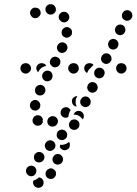

<svg xmlns="http://www.w3.org/2000/svg" viewBox="-20 -592 655 921"><path d="M174 261Q178 262 181 265Q185 269 187 273Q189 278 189 283Q190 293 183 301Q176 308 165 309Q160 309 155 307Q150 306 147 302Q143 299 141 294Q139 290 138 285Q138 282 139 280Q139 277 140 274Q149 272 156 267Q162 264 166 259Q170 259 174 261ZM210 263Q214 265 219 266Q224 267 229 266Q234 265 238 262Q242 259 245 255V254Q251 245 248 235Q246 225 237 220Q233 217 228 216Q223 215 218 216Q213 218 209 221Q205 223 203 228H202Q197 237 199 247Q201 257 210 263ZM134 203Q124 201 116 207Q107 213 105 223Q104 228 105 233Q106 238 109 242Q112 246 116 249Q120 252 125 253Q135 255 144 249Q152 243 154 233V232Q156 222 150 213Q144 205 134 203ZM246 195Q255 200 265 196Q275 193 279 184L280 183Q284 174 281 164Q277 154 268 149Q259 145 249 148Q239 152 235 161L234 162Q230 171 233 181Q237 191 246 195ZM184 143Q176 136 166 137Q155 138 149 146H148Q142 154 143 165Q144 175 151 182Q159 188 170 187Q180 186 187 178Q194 170 193 160Q192 149 184 143ZM246 107Q246 102 244 97Q242 92 239 89Q231 81 221 81Q211 81 203 88V89Q199 92 197 97Q195 101 195 106Q195 111 197 116Q199 121 202 124Q209 132 220 132Q230 132 237 125L238 124Q242 121 244 116Q246 112 246 107ZM272 121Q275 124 279 126Q289 131 298 127Q308 124 313 115V114Q315 109 315 104Q316 99 314 95Q314 93 313 91Q312 90 311 88Q310 90 308 91Q301 97 292 100Q283 103 273 103Q271 102 268 102Q268 105 268 107Q268 111 267 114Q269 118 272 121ZM302 57Q303 52 301 47Q300 42 296 38Q289 31 279 30Q269 29 261 36H260Q253 43 252 53Q251 64 258 72Q265 79 275 80Q285 81 293 74H294Q297 70 300 66Q302 62 302 57ZM356 -10Q352 -14 348 -16Q344 -19 339 -19Q334 -20 329 -18Q324 -17 320 -14V-13Q312 -7 311 4Q310 14 316 22Q319 26 324 28Q328 31 333 31Q338 32 343 30Q347 29 351 26L352 25Q360 19 361 8Q362 -2 356 -10ZM256 -1Q258 -6 258 -11Q258 -16 256 -20Q251 -30 242 -33Q232 -37 223 -33L222 -32Q217 -30 214 -27Q210 -23 209 -19Q207 -14 207 -9Q207 -4 209 1Q213 10 223 14Q233 17 242 13H243Q247 11 251 7Q254 4 256 -1ZM161 11Q156 11 151 9Q147 7 143 3Q143 3 142 2Q139 -1 137 -6Q136 -11 136 -16Q136 -21 139 -25Q141 -30 144 -33Q148 -36 153 -38Q157 -40 162 -39Q167 -39 172 -37Q176 -35 180 -31Q180 -31 180 -31Q182 -29 183 -26Q185 -23 186 -20Q184 -14 185 -8Q185 -6 185 -4Q184 -2 182 0Q181 3 179 5Q175 8 170 10Q166 11 161 11ZM334 -45 335 -46Q337 -50 340 -54Q344 -57 349 -59Q354 -60 358 -60Q363 -60 368 -58Q377 -53 381 -43Q384 -34 380 -24L379 -23Q379 -22 378 -21Q377 -20 377 -19Q375 -22 373 -24Q367 -31 359 -36Q351 -41 341 -42Q337 -42 333 -42Q333 -43 333 -43Q334 -44 334 -45ZM271 -54Q271 -59 273 -63Q275 -68 279 -71L280 -72Q288 -78 298 -78Q308 -77 315 -69Q316 -68 317 -66Q318 -65 319 -63Q316 -60 314 -56V-55Q310 -47 309 -38Q309 -36 309 -33Q308 -32 306 -31Q304 -29 303 -28Q296 -26 288 -28Q281 -30 276 -36Q273 -40 272 -44Q270 -49 271 -54ZM144 -62Q149 -61 154 -62Q159 -63 163 -66Q167 -69 170 -73Q172 -77 173 -82V-83Q175 -93 169 -101Q163 -110 153 -112Q148 -113 144 -112Q139 -111 135 -108Q130 -105 128 -101Q125 -97 124 -92V-91Q122 -81 128 -72Q134 -64 144 -62ZM368 -115 367 -114Q363 -105 366 -95Q370 -85 379 -81Q384 -79 389 -78Q394 -78 398 -80Q403 -81 407 -85Q410 -88 413 -92V-93Q415 -98 415 -103Q416 -108 414 -112Q412 -117 409 -121Q406 -124 401 -127Q392 -131 382 -128Q372 -124 368 -115ZM343 -107Q343 -116 347 -124L348 -125Q349 -128 351 -131Q346 -132 341 -129Q336 -127 332 -123H331Q324 -115 325 -105Q326 -94 333 -87Q336 -85 339 -83Q342 -82 346 -81Q347 -81 348 -82Q346 -85 345 -88Q342 -97 343 -107ZM162 -136Q172 -132 182 -136Q191 -139 195 -149L196 -150Q200 -159 196 -169Q193 -178 183 -183Q174 -187 164 -183Q154 -179 150 -170V-169Q146 -160 149 -150Q153 -140 162 -136ZM401 -183Q399 -179 398 -174Q398 -169 400 -164Q401 -159 405 -156Q408 -152 412 -150Q422 -145 432 -149Q441 -152 446 -161V-162Q451 -172 447 -181Q444 -191 434 -196Q425 -200 415 -197Q406 -193 401 -184ZM195 -205Q204 -200 214 -203Q224 -206 229 -215V-216Q234 -225 231 -235Q229 -245 220 -250Q210 -255 200 -252Q191 -249 186 -240L185 -239Q180 -230 183 -220Q186 -210 195 -205ZM446 -219Q455 -214 465 -218Q475 -221 479 -231Q484 -241 481 -250Q477 -260 468 -265Q458 -269 449 -266Q439 -262 434 -253V-252Q430 -243 433 -233Q436 -223 446 -219ZM78 -264Q78 -275 85 -282Q93 -289 103 -289H104Q114 -289 121 -282Q129 -275 129 -264Q129 -254 121 -247Q114 -239 104 -239H103Q93 -239 85 -247Q78 -254 78 -264ZM358 -264Q358 -275 351 -282Q344 -289 333 -289H332Q322 -289 315 -282Q307 -275 307 -264Q307 -254 315 -247Q322 -239 332 -239H333Q344 -239 351 -247Q358 -254 358 -264ZM587 -264Q587 -275 580 -282Q572 -289 562 -289Q551 -289 544 -282Q537 -275 537 -264Q537 -254 544 -247Q551 -239 562 -239Q572 -239 580 -247Q587 -254 587 -264ZM404 -254 403 -253Q400 -248 398 -242Q391 -245 388 -251Q384 -257 384 -264Q384 -275 391 -282Q399 -289 409 -289H410Q415 -289 420 -287Q425 -285 429 -280Q427 -279 425 -277Q420 -273 416 -267Q416 -267 416 -267Q409 -262 404 -254ZM194 -274Q197 -275 201 -275Q200 -278 199 -281Q199 -281 198 -282Q195 -285 190 -287Q185 -289 180 -289H179Q169 -289 162 -282Q154 -275 154 -264Q154 -259 157 -254Q159 -249 163 -245Q164 -248 165 -250L166 -251Q170 -259 177 -265Q185 -271 194 -274ZM220 -287Q222 -282 225 -279Q228 -275 232 -272Q241 -267 251 -270Q261 -273 266 -282L267 -283Q271 -292 269 -302Q266 -312 256 -317Q247 -322 237 -319Q228 -316 223 -307L222 -306Q220 -302 219 -297Q219 -292 220 -287ZM479 -288Q488 -283 498 -287Q508 -290 512 -300H513Q515 -305 515 -310Q515 -315 514 -319Q512 -324 509 -328Q506 -331 501 -334Q492 -338 482 -335Q472 -331 468 -322L467 -321Q463 -312 466 -302Q470 -292 479 -288ZM268 -340Q278 -336 287 -340Q297 -344 301 -353V-354Q306 -363 302 -373Q298 -383 288 -387Q279 -391 269 -387Q260 -383 256 -374L255 -373Q251 -363 255 -354Q259 -344 268 -340ZM512 -357Q522 -352 531 -356Q541 -359 546 -369Q548 -374 548 -379Q549 -384 547 -388Q545 -393 542 -397Q539 -400 534 -403Q525 -407 515 -404Q505 -400 501 -391V-390Q496 -381 500 -371Q503 -361 512 -357ZM280 -421Q283 -417 288 -415Q292 -412 297 -411Q302 -411 307 -412Q311 -413 315 -416Q319 -419 322 -423Q325 -428 325 -432V-433Q327 -444 321 -452Q314 -460 304 -462Q294 -463 286 -457Q277 -451 276 -440Q275 -435 276 -430Q277 -425 280 -421ZM546 -426Q555 -421 565 -425Q574 -428 579 -438Q584 -448 580 -457Q577 -467 568 -472Q558 -476 548 -473Q539 -469 534 -460V-459Q529 -450 533 -440Q536 -430 546 -426ZM301 -489Q306 -492 308 -496Q311 -500 312 -505Q313 -510 312 -515Q311 -520 308 -524Q302 -533 292 -535Q281 -537 273 -531Q264 -525 262 -515Q260 -505 266 -496H267Q273 -487 283 -485Q293 -483 301 -489ZM566 -509Q568 -504 571 -501Q574 -497 579 -495Q588 -490 598 -494Q608 -497 612 -507H613Q615 -512 615 -517Q615 -522 614 -526Q612 -531 609 -535Q605 -538 601 -541Q592 -545 582 -542Q572 -538 568 -529L567 -528Q565 -524 565 -519Q564 -514 566 -509ZM170 -546Q164 -554 153 -555Q143 -557 135 -551Q134 -550 134 -550Q130 -547 127 -542Q125 -538 124 -533Q124 -528 125 -523Q127 -519 130 -515Q136 -506 146 -505Q157 -504 165 -510Q165 -511 165 -511Q173 -517 175 -527Q176 -537 170 -546ZM240 -528Q243 -531 246 -536Q248 -540 248 -545Q249 -555 242 -563Q236 -571 225 -572Q220 -572 215 -571Q210 -569 206 -566Q203 -563 200 -558Q198 -554 198 -549Q197 -539 204 -531Q210 -523 221 -522Q226 -522 231 -523Q236 -525 240 -528Z"/></svg>

Font: FRB American Cursive Guidelines Arrows Dotted Black
Style: Bold Italic
Weight: 900
Italic angle: -25°
Version: Version 2.0;Modular Font Editor K font №1